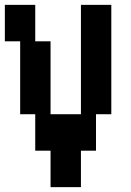

<svg xmlns="http://www.w3.org/2000/svg" viewBox="-20 -750 540 790"><path d="M188 20V-130H125V-280H63V-580H0V-730H125V-580H188V-280H313V-730H438V-280H375V-130H313V20Z"/></svg>

Font: 2P VHS
Style: Regular
Weight: 400
Designer: CodeMan38
Foundry: CodeMan38
Version: Version 3.000